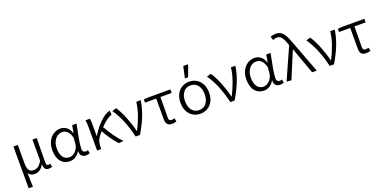

<svg xmlns="http://www.w3.org/2000/svg" viewBox="-11 -1883 6275 3145"><g transform="rotate(-20 3126.5 -311.0)"><path d="M102 -531H178V-203Q178 -128 203 -90.5Q228 -53 282 -53Q325 -53 360 -75.5Q395 -98 433 -163V-531H508Q508 -496 506 -424Q505 -341 504 -258.5Q503 -176 503 -96Q503 -74 513 -63.5Q523 -53 540 -53Q551 -53 572 -61L584 -2Q553 9 525 9Q483 9 463 -14.5Q443 -38 440 -93H437Q376 12 282 12Q243 12 216 -0.5Q189 -13 171 -45Q171 40 172.5 87.5Q174 135 178 197H102Z M679 -255Q679 -343 712.5 -409Q746 -475 801.5 -510Q857 -545 922 -545Q979 -545 1028 -509.5Q1077 -474 1099 -398H1102L1126 -531H1202L1196 -504Q1166 -360 1149.5 -264.5Q1133 -169 1133 -106Q1133 -80 1148.5 -65Q1164 -50 1188 -50Q1206 -50 1228 -58L1239 0Q1207 13 1172 13Q1124 13 1096 -15.5Q1068 -44 1072 -99H1069Q1037 -44 992 -15.5Q947 13 891 13Q795 13 737 -57Q679 -127 679 -255ZM1070 -227 1078 -328Q1039 -480 929 -480Q884 -480 845 -453.5Q806 -427 782 -376Q758 -325 758 -255Q758 -159 797 -105Q836 -51 905 -51Q946 -51 982.5 -75.5Q1019 -100 1042.5 -140.5Q1066 -181 1070 -227Z M1358 -531H1434Q1442 -498 1442 -409V-228H1447Q1517 -346 1608 -434.5Q1699 -523 1784 -545L1790 -472Q1699 -441 1591 -327Q1636 -243 1699.5 -154Q1763 -65 1826 0L1743 8Q1695 -42 1640.5 -119.5Q1586 -197 1544 -273Q1516 -239 1487 -200Q1462 -167 1450.5 -125Q1439 -83 1439 -27V0H1367V-389Q1367 -487 1358 -531Z M1822 -523 1897 -545Q1955 -460 2007.5 -328.5Q2060 -197 2088 -78H2092Q2151 -193 2191.5 -310.5Q2232 -428 2243 -531H2321Q2300 -396 2250 -269.5Q2200 -143 2115 0H2039Q2005 -150 1949.5 -286.5Q1894 -423 1822 -523Z M2568 -112V-469H2373V-526L2452 -531H2837V-469H2642Q2639 -283 2639 -106Q2639 -78 2650.5 -65.5Q2662 -53 2687 -53Q2709 -53 2739 -63L2751 -3Q2712 9 2672 9Q2616 9 2592 -20.5Q2568 -50 2568 -112Z M2918 -265Q2918 -352 2950.5 -415.5Q2983 -479 3040 -512Q3097 -545 3167 -545Q3237 -545 3293.5 -512Q3350 -479 3383 -415.5Q3416 -352 3416 -265Q3416 -179 3383 -116Q3350 -53 3293 -20Q3236 13 3167 13Q3097 13 3040.5 -20Q2984 -53 2951 -116Q2918 -179 2918 -265ZM3339 -265Q3339 -363 3293 -421.5Q3247 -480 3167 -480Q3088 -480 3042.5 -421.5Q2997 -363 2997 -265Q2997 -167 3042.5 -108.5Q3088 -50 3167 -50Q3247 -50 3293 -108.5Q3339 -167 3339 -265ZM3167 -819H3244L3249 -811L3178 -617H3122Z M3472 -523 3547 -545Q3605 -460 3657.5 -328.5Q3710 -197 3738 -78H3742Q3801 -193 3841.5 -310.5Q3882 -428 3893 -531H3971Q3950 -396 3900 -269.5Q3850 -143 3765 0H3689Q3655 -150 3599.5 -286.5Q3544 -423 3472 -523Z M4062 -255Q4062 -343 4095.5 -409Q4129 -475 4184.5 -510Q4240 -545 4305 -545Q4362 -545 4411 -509.5Q4460 -474 4482 -398H4485L4509 -531H4585L4579 -504Q4549 -360 4532.5 -264.5Q4516 -169 4516 -106Q4516 -80 4531.5 -65Q4547 -50 4571 -50Q4589 -50 4611 -58L4622 0Q4590 13 4555 13Q4507 13 4479 -15.5Q4451 -44 4455 -99H4452Q4420 -44 4375 -15.5Q4330 13 4274 13Q4178 13 4120 -57Q4062 -127 4062 -255ZM4453 -227 4461 -328Q4422 -480 4312 -480Q4267 -480 4228 -453.5Q4189 -427 4165 -376Q4141 -325 4141 -255Q4141 -159 4180 -105Q4219 -51 4288 -51Q4329 -51 4365.5 -75.5Q4402 -100 4425.5 -140.5Q4449 -181 4453 -227Z M4670 0 4913 -545 4905 -569Q4877 -655 4845.5 -694Q4814 -733 4766 -733Q4732 -733 4696 -715L4676 -778Q4719 -797 4774 -797Q4825 -797 4861.5 -771Q4898 -745 4925.5 -696Q4953 -647 4982 -566L5196 0H5116L4950 -458H4946L4752 8Z M5204 -523 5279 -545Q5337 -460 5389.5 -328.5Q5442 -197 5470 -78H5474Q5533 -193 5573.5 -310.5Q5614 -428 5625 -531H5703Q5682 -396 5632 -269.5Q5582 -143 5497 0H5421Q5387 -150 5331.5 -286.5Q5276 -423 5204 -523Z M5950 -112V-469H5755V-526L5834 -531H6219V-469H6024Q6021 -283 6021 -106Q6021 -78 6032.5 -65.5Q6044 -53 6069 -53Q6091 -53 6121 -63L6133 -3Q6094 9 6054 9Q5998 9 5974 -20.5Q5950 -50 5950 -112Z"/></g></svg>

Font: Nebula Sans Book
Style: Regular
Weight: 400
Designer: Paul D. Hunt for Adobe (as Source Sans)
Foundry: Nebula Entertainment & Broadcasting LLC
Version: Version 1.010